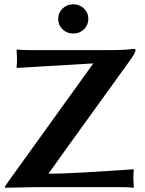

<svg xmlns="http://www.w3.org/2000/svg" viewBox="-20 -881 685 904"><path d="M274.4 -743.2Q253.9 -763.2 253.9 -792Q253.9 -820.8 274.4 -840.8Q294.9 -860.8 325 -860.8Q355 -860.8 375.5 -840.8Q396 -820.8 396 -792Q396 -763.2 375.5 -743.2Q355 -723.1 325 -723.1Q294.9 -723.1 274.4 -743.2ZM208 -63Q266.1 -63 366 -68.6Q465.8 -74.2 537.1 -79.1L607.9 -84L609.9 -81.1Q607.9 -64.9 607.9 -38.1Q607.9 -28.3 609.9 0L607.9 2.9Q584 0 537.1 0H153.8L4.9 2.9L2 -1Q7.8 -8.8 16.8 -22.5Q25.9 -36.1 27.8 -38.1L419.4 -582.5Q419.4 -582.5 329.6 -577.1Q239.7 -571.8 194.8 -569.3L60.1 -561L58.1 -564Q60.1 -580.1 60.1 -606.9Q60.1 -616.7 58.1 -645L60.1 -647.9Q84 -645 121.1 -645H485.8Q566.9 -645 611.8 -650.9Q617.7 -650.9 618.2 -645Q618.2 -632.8 587.9 -590.8Q208 -64.9 208 -63Z"/></svg>

Font: Linux Biolinum
Style: Bold
Weight: 700
Designer: Philipp H. Poll
Foundry: Philipp H. Poll
Version: Version 1.3.2 ; ttfautohint (v0.9)